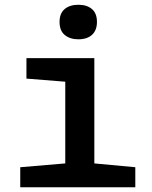

<svg xmlns="http://www.w3.org/2000/svg" viewBox="-20 -786 640 806"><path d="M309 -621Q274 -621 252 -639Q230 -657 230 -694Q230 -730 251.5 -748Q273 -766 309 -766Q345 -766 366 -748Q387 -730 387 -694Q387 -659 366.5 -640Q346 -621 309 -621ZM65 0V-84L254 -100V-443L91 -456V-542H376V-100L548 -84V0Z"/></svg>

Font: Noto Sans Mono SemiBold
Style: Regular
Weight: 600
Designer: Monotype Design Team
Foundry: Monotype Imaging Inc.
Version: Version 2.014; ttfautohint (v1.8.4.7-5d5b)